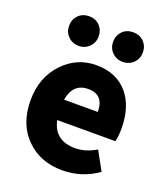

<svg xmlns="http://www.w3.org/2000/svg" viewBox="-150 -920 896 1037"><g transform="rotate(20 298.0 -402.0)"><path d="M123 -65Q40 -146 40 -284Q40 -417 123 -503Q201 -583 310 -583Q429 -583 494 -504Q554 -430 554 -308Q554 -258 546 -232H212Q235 -122 354 -122Q413 -122 474 -158L533 -51Q442 14 329 14Q203 14 123 -65ZM403 -348Q403 -447 313 -447Q226 -447 209 -348ZM122 -673Q98 -697 98 -733Q98 -769 122 -794Q146 -818 183 -818Q220 -818 244 -794Q268 -769 268 -733Q268 -697 244 -673Q220 -648 183 -648Q146 -648 122 -673ZM375 -673Q351 -697 351 -733Q351 -769 375 -794Q399 -818 436 -818Q473 -818 498 -794Q522 -769 522 -733Q522 -697 498 -673Q473 -648 436 -648Q400 -648 375 -673Z"/></g></svg>

Font: KaiGen Gothic KR Heavy
Style: Heavy
Weight: 900
Designer: Ryoko NISHIZUKA  (kana & ideographs); Paul D. Hunt (Latin, Greek & Cyrillic); Wenlong ZHANG  (bopomofo); Sandoll Communi
Foundry: Adobe Systems Incorporated
Version: Version 1.002 March 28, 2018